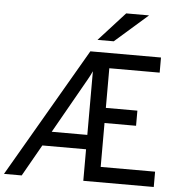

<svg xmlns="http://www.w3.org/2000/svg" viewBox="-74 -979 995 1037"><g transform="rotate(5 423.5 -460.5)"><path d="M-14 0 393 -700H776V-618H503V-403H674V-321H503V-83H798V0H416V-171H179L82 0ZM223 -249H416V-594Q411 -583 405 -571.2Q399 -559.5 392.5 -548Q386 -536.5 380 -526ZM426 -765 568 -921H692L514 -765Z"/></g></svg>

Font: Undotted
Style: Regular
Weight: 400
Designer: Delve Withrington, Dave Bailey, Thomas Jockin
Foundry: Delve Fonts LLC
Version: Version 4.000